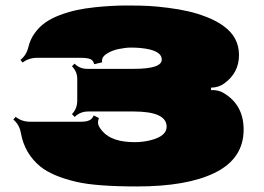

<svg xmlns="http://www.w3.org/2000/svg" viewBox="-20 -651 946 688"><path d="M459.5 -404.3Q559.6 -404.3 559.6 -437.5Q559.6 -471.7 483.4 -479Q467.8 -480.5 449 -480.5Q430.2 -480.5 405 -475.3Q379.9 -470.2 361.1 -457.5Q342.3 -444.8 346.2 -427.7L317.4 -420.9Q314.5 -434.6 303.7 -439.2Q293 -443.8 269 -443.8H113.3Q83 -443.8 61 -426.8L53.2 -436.5Q74.7 -453.1 81.5 -481.7Q88.4 -510.3 104.5 -532.5Q120.6 -554.7 142.3 -570.1Q164.1 -585.4 193.8 -596.7Q223.6 -607.9 253.4 -614.5Q283.2 -621.1 320.3 -625Q380.4 -631.3 432.9 -631.3Q485.4 -631.3 514.6 -629.6Q543.9 -627.9 582.3 -623Q620.6 -618.2 654.8 -610.4Q689 -602.5 722.9 -589.1Q756.8 -575.7 781.2 -557.6Q836.4 -518.1 836.4 -453.6Q836.4 -389.2 782.2 -351.1Q763.2 -337.4 736.3 -336.9V-328.1Q762.7 -329.6 782.7 -316.9Q853 -274.4 853 -186.5Q853 -82 748.5 -31.2Q648.9 17.1 471.2 17.1Q324.2 17.1 253.4 0.5Q167.5 -19.5 124 -54.7Q67.9 -101.1 54.7 -174.8Q49.8 -203.6 27.8 -222.7L36.1 -232.4Q57.6 -214.8 87.9 -214.8H270Q288.6 -214.8 299.3 -219.5Q310.1 -224.1 315.9 -237.3L334.5 -228Q329.1 -213.9 332.5 -203.6Q335.9 -193.4 348.1 -179.7Q381.8 -141.6 462.9 -141.6Q494.1 -141.6 522.9 -149.4Q577.1 -164.1 577.1 -196.8Q577.1 -251.5 459 -251.5H296.4Q267.1 -251.5 247.6 -231.9L237.8 -242.2Q256.8 -261.2 256.8 -291V-368.2Q256.8 -394.5 237.8 -413.6L247.1 -422.9Q265.6 -404.3 292.5 -404.3H455.6Q456.5 -404.3 459.5 -404.3Z"/></svg>

Font: Nosifer Caps
Style: Regular
Weight: 800
Version: Version 001.002